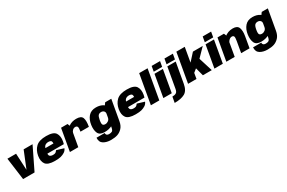

<svg xmlns="http://www.w3.org/2000/svg" viewBox="190 -2509 6682 4471"><g transform="rotate(-30 3531.0 -274.0)"><path d="M136 0H444L732.5 -593H493L313.5 -150.5H312L289.5 -593H56.5Z M996 6 1021.5 -138Q967.5 -138 939 -165Q909.5 -191 928.5 -295.5Q946.5 -398 984 -427Q1022 -455.5 1073.5 -455.5Q1126 -455.5 1151 -431Q1164.5 -413 1163 -364.5H921.5L898 -230H1364Q1373.5 -259 1379.5 -295.5Q1403 -429 1348.5 -514.5Q1294 -599.5 1098.5 -599.5Q909 -599.5 821.5 -516Q734.5 -433 710 -296Q686 -158.5 744.5 -76Q802.5 6 996 6ZM1021.5 -138 996 6Q1097 6 1154.5 -9.5Q1211 -24.5 1258.5 -55Q1305.5 -84.5 1328.5 -141L1137.5 -199Q1121 -177.5 1107 -163.5Q1092 -150 1073.5 -144Q1054 -138 1021.5 -138Z M1845.5 -287.5H2071Q2098.5 -445.5 2068.2 -521.8Q2038 -598 1906.5 -598Q1788 -598 1702.5 -537.5Q1617 -477 1601 -386.5L1679 -340Q1686.5 -381 1718.2 -412.5Q1750 -444 1792.5 -444Q1829 -444 1846.2 -417.5Q1863.5 -391 1845.5 -287.5ZM1394.5 0H1620L1708.5 -500.5L1673 -593H1499Z M2368.5 236.5Q2474 236.5 2545.2 212.2Q2616.5 188 2674.8 126.5Q2733 65 2752.5 -45L2849.5 -593H2685.5L2603 -480L2522 -21Q2508 61.5 2476.8 78Q2445.5 94.5 2401.5 94.5Q2375.5 94.5 2355.8 87.2Q2336 80 2326 62.5Q2316 45 2317.5 21H2097.5Q2089.5 139.5 2171 188Q2252.5 236.5 2368.5 236.5ZM2332.5 3.5Q2447 3.5 2541.5 -45.8Q2636 -95 2647.5 -161L2562.5 -252Q2554.5 -204.5 2517.2 -176.8Q2480 -149 2437 -149Q2389.5 -149 2370.5 -176.2Q2351.5 -203.5 2368 -297Q2384.5 -389.5 2413 -416.8Q2441.5 -444 2489 -444Q2532 -444 2559.5 -416.5Q2587 -389 2579 -342.5L2694.5 -427Q2706 -493 2628.2 -545.2Q2550.5 -597.5 2436 -597.5Q2303.5 -597.5 2231 -513.8Q2158.5 -430 2140 -298Q2121.5 -166.5 2160.8 -81.5Q2200 3.5 2332.5 3.5Z M3164.5 6 3190 -138Q3136 -138 3107.5 -165Q3078 -191 3097 -295.5Q3115 -398 3152.5 -427Q3190.5 -455.5 3242 -455.5Q3294.5 -455.5 3319.5 -431Q3333 -413 3331.5 -364.5H3090L3066.5 -230H3532.5Q3542 -259 3548 -295.5Q3571.5 -429 3517 -514.5Q3462.5 -599.5 3267 -599.5Q3077.5 -599.5 2990 -516Q2903 -433 2878.5 -296Q2854.5 -158.5 2913 -76Q2971 6 3164.5 6ZM3190 -138 3164.5 6Q3265.5 6 3323 -9.5Q3379.5 -24.5 3427 -55Q3474 -84.5 3497 -141L3306 -199Q3289.5 -177.5 3275.5 -163.5Q3260.5 -150 3242 -144Q3222.5 -138 3190 -138Z M3572 0H3798.5L3936.5 -785H3710.5Z M3907.5 0H4133.5L4237.5 -593H4011.5ZM4045.5 -785 4020.5 -643.5H4246.5L4271.5 -785Z M4079.5 230Q4254.5 230 4355.5 174Q4456.5 118 4486 -52.5L4582 -593H4356.5L4259.5 -43.5Q4246.5 31.5 4208.5 53.2Q4170.5 75 4107.5 75ZM4390 -785 4365 -643.5H4591L4616 -785Z M4572 0H4798L4823.5 -149L4912 -219.5L4970.5 0H5209.5L5093 -372L5309 -593H5045L4868.5 -398.5L4936 -785H4710Z M5280.5 0H5506.5L5610.5 -593H5384.5ZM5418.5 -785 5393.5 -643.5H5619.5L5644.5 -785Z M5600.5 0H5826L5914.5 -505.5L5878.5 -593H5705ZM5999.5 0H6225L6277 -297.5Q6300 -428.5 6270 -513Q6240 -597.5 6115.5 -597.5Q5980 -597.5 5881.8 -511.2Q5783.5 -425 5768.5 -341.5L5870.5 -298.5Q5882.5 -365 5920.5 -404.2Q5958.5 -443.5 6002 -443.5Q6041 -443.5 6054.5 -415.8Q6068 -388 6051 -293Z M6578 236.5Q6683.5 236.5 6754.8 212.2Q6826 188 6884.2 126.5Q6942.5 65 6962 -45L7059 -593H6895L6812.5 -480L6731.5 -21Q6717.5 61.5 6686.2 78Q6655 94.5 6611 94.5Q6585 94.5 6565.2 87.2Q6545.5 80 6535.5 62.5Q6525.5 45 6527 21H6307Q6299 139.5 6380.5 188Q6462 236.5 6578 236.5ZM6542 3.5Q6656.5 3.5 6751 -45.8Q6845.5 -95 6857 -161L6772 -252Q6764 -204.5 6726.8 -176.8Q6689.5 -149 6646.5 -149Q6599 -149 6580 -176.2Q6561 -203.5 6577.5 -297Q6594 -389.5 6622.5 -416.8Q6651 -444 6698.5 -444Q6741.5 -444 6769 -416.5Q6796.5 -389 6788.5 -342.5L6904 -427Q6915.5 -493 6837.8 -545.2Q6760 -597.5 6645.5 -597.5Q6513 -597.5 6440.5 -513.8Q6368 -430 6349.5 -298Q6331 -166.5 6370.2 -81.5Q6409.5 3.5 6542 3.5Z"/></g></svg>

Font: Anybody Black
Style: Italic
Weight: 900
Italic angle: -10°
Designer: Tyler Finck
Foundry: Etcetera Type Company
Version: Version 1.113;gftools[0.9.25]